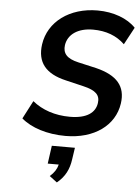

<svg xmlns="http://www.w3.org/2000/svg" viewBox="-65 -778 808 1112"><g transform="rotate(5 339.5 -222.5)"><path d="M334 10.7C501 10.7 619.1 -75.2 637.7 -204.6C652.3 -305.2 600.1 -366.2 476.6 -396.5L371.6 -420.4C302.7 -436 279.3 -465.8 285.6 -513.2C294.9 -576.2 352.5 -616.7 440.4 -616.7C516.1 -616.7 578.1 -593.3 625 -547.9L679.2 -648.4C631.8 -698.7 549.3 -729.5 457 -729.5C294.9 -729.5 172.4 -639.6 153.3 -505.9C138.7 -400.9 189.9 -337.4 308.6 -310.1L413.1 -285.2C486.3 -268.1 511.7 -241.7 504.9 -195.3C497.1 -138.7 447.8 -102.1 350.1 -102.1C262.7 -102.1 188 -127.9 131.8 -173.8L77.1 -68.8C133.8 -19.5 227.5 10.7 334 10.7ZM308.1 283.2C355 245.1 377 199.7 384.8 142.6L395 74.2H260.7L246.1 179.2H310.1C303.7 205.1 290 227.1 264.2 250Z"/></g></svg>

Font: Winston SemiBold
Style: Italic
Weight: 600
Italic angle: -8.13011°
Designer: Vernon Adams, Kim Jin-seong, David Berlow, Cristiano Sobral
Foundry: The Winston Project Authors
Version: Version 3.004